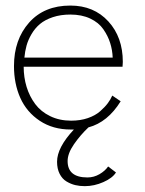

<svg xmlns="http://www.w3.org/2000/svg" viewBox="-20 -442 510 673"><path d="M63 -208Q63 -171 73.2 -137.5Q83.5 -104 103.5 -77.2Q123.5 -50.5 156 -34.8Q188.5 -19 229.5 -19Q261.5 -19 287.8 -28Q314 -37 330.8 -51.8Q347.5 -66.5 357.5 -79.8Q367.5 -93 373.5 -107L403 -87Q357.5 -13.5 290 4.5Q261 32 239 64Q217 96 217 122.5Q217 180 286.5 180Q309 180 328.8 168.5Q348.5 157 359 141.5L386.5 162.5Q374.5 182 342.5 196.2Q310.5 210.5 277 210.5Q259.5 210.5 243.8 206.8Q228 203 213 194Q198 185 189 167.2Q180 149.5 180 125Q180 75 239 12H228Q165.5 12 119.5 -18.5Q73.5 -49 51.2 -98.8Q29 -148.5 29 -210.5Q29 -303 82 -362.8Q135 -422.5 226.5 -422.5Q309 -422.5 359.8 -367Q410.5 -311.5 410.5 -225Q410.5 -222 410 -216.2Q409.5 -210.5 409.5 -208ZM375 -240Q374 -266.5 366.2 -291.2Q358.5 -316 342.2 -339.5Q326 -363 296.2 -377Q266.5 -391 226.5 -391Q192.5 -391 165 -381.8Q137.5 -372.5 120 -357.8Q102.5 -343 90.5 -322.5Q78.5 -302 73 -282Q67.5 -262 65.5 -240Z"/></svg>

Font: League Spartan ExtraLight
Style: Regular
Weight: 200
Foundry: The League of Moveable Type
Version: Version 2.002